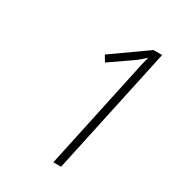

<svg xmlns="http://www.w3.org/2000/svg" viewBox="-117 -909 498 558"><g transform="rotate(30 132.5 -630.0)"><path d="M224 -775 147 -416H173L265 -844H236L120 -762L132 -742L197 -787C209 -795 219 -803 234 -817C231 -804 227 -791 224 -775Z"/></g></svg>

Font: Noto Sans ExtraCondensed Thin
Style: Italic
Weight: 100
Width: 2
Italic angle: -12°
Designer: Monotype Design Team
Foundry: Monotype Imaging Inc.
Version: Version 2.013